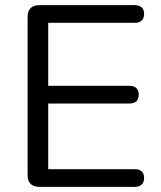

<svg xmlns="http://www.w3.org/2000/svg" viewBox="-20 -725 623 745"><path d="M132.3 0Q110.4 0 98.7 -11.7Q87.1 -23.3 87.1 -45.2V-659.8Q87.1 -681.7 98.7 -693.3Q110.4 -705 132.3 -705H503.6Q520.6 -705 529.9 -696.2Q539.2 -687.5 539.2 -671.4Q539.2 -654.4 529.9 -645.4Q520.6 -636.4 503.6 -636.4H167.1V-392H482.7Q500.2 -392 509.2 -383.3Q518.2 -374.5 518.2 -358Q518.2 -341 509.2 -332.2Q500.2 -323.4 482.7 -323.4H167.1V-68.6H503.6Q520.6 -68.6 529.9 -59.8Q539.2 -51.1 539.2 -34.6Q539.2 -17.5 529.9 -8.8Q520.6 0 503.6 0Z"/></svg>

Font: Nunito ExtraLight
Style: Regular
Weight: 200
Designer: Vernon Adams
Foundry: Vernon Adams
Version: Version 3.602